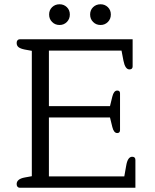

<svg xmlns="http://www.w3.org/2000/svg" viewBox="-20 -879 724 899"><path d="M210 -811Q210 -832 224 -845.5Q238 -859 259 -859Q279 -859 293 -845.5Q307 -832 307 -811Q307 -790 293 -776Q279 -762 259 -762Q238 -762 224 -776Q210 -790 210 -811ZM402 -811Q402 -832 416 -845.5Q430 -859 451 -859Q471 -859 485 -845.5Q499 -832 499 -811Q499 -790 485 -776Q471 -762 451 -762Q430 -762 416 -776Q402 -790 402 -811ZM58 -17Q58 -41 96 -48L129 -54V-641L96 -647Q76 -651 67 -658Q58 -665 58 -678Q58 -686 62 -690.5Q66 -695 72 -695H601V-568Q601 -554 586 -554Q566 -554 558 -595L549 -642H209V-382H495L506 -427Q513 -455 529 -455Q542 -455 542 -442V-270Q542 -256 529 -256Q513 -256 506 -284L495 -329H209V-53H562L571 -104Q578 -145 599 -145Q614 -145 614 -130V0H72Q66 0 62 -4.5Q58 -9 58 -17Z"/></svg>

Font: Maitree
Style: Regular
Weight: 400
Designer: CadsonDemak Team
Foundry: CadsonDemak
Version: Version 1.001